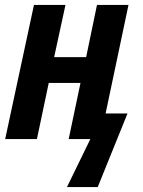

<svg xmlns="http://www.w3.org/2000/svg" viewBox="-20 -565 579 780"><path d="M252 195 347 0H259L307 -228H178L130 0H1L118 -545H246L200 -333H330L374 -545H502L409 -104H498L377 195Z"/></svg>

Font: Noto Sans Condensed
Style: Bold Italic
Weight: 700
Width: 3
Italic angle: -12°
Designer: Monotype Design Team
Foundry: Monotype Imaging Inc.
Version: Version 2.013; ttfautohint (v1.8.4.7-5d5b)